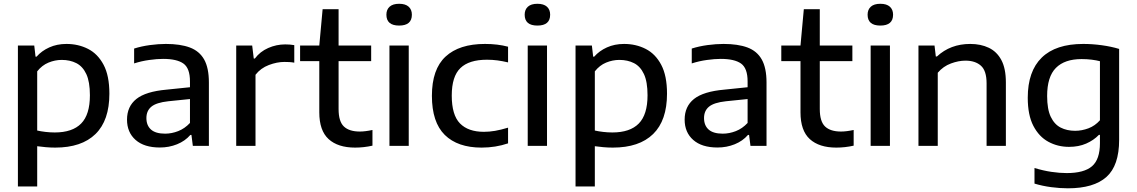

<svg xmlns="http://www.w3.org/2000/svg" viewBox="-20 -790 6160 1040"><path d="M77 220V-543.5H165.5L172.5 -483H178Q205.5 -514.5 247 -533.2Q288.5 -552 340 -552Q404 -552 456.8 -525.2Q509.5 -498.5 541 -439.2Q572.5 -380 572.5 -282.5Q572.5 -137.5 497.2 -64Q422 9.5 279 9.5Q253 9.5 227.8 7.2Q202.5 5 181.5 2V220ZM276.5 -72.5Q372 -72.5 419.5 -120.8Q467 -169 467 -274Q467 -347 447.5 -388.8Q428 -430.5 393.5 -448Q359 -465.5 314.5 -465.5Q278 -465.5 242.8 -451Q207.5 -436.5 181.5 -403.5V-83Q201 -78.5 226.2 -75.5Q251.5 -72.5 276.5 -72.5Z M846 9Q761 9 714.5 -32Q668 -73 668 -142Q668 -213.5 718.8 -254Q769.5 -294.5 883 -304.5L1009 -317.5V-349Q1009 -420.5 973.5 -445.8Q938 -471 863.5 -471Q830.5 -471 788.8 -465.2Q747 -459.5 706.5 -446.5V-527Q745.5 -539.5 791.8 -545.8Q838 -552 878.5 -552Q956.5 -552 1008.2 -532.8Q1060 -513.5 1085.8 -467.8Q1111.5 -422 1111.5 -343V0H1024.5L1017 -59H1011Q982.5 -26 939 -8.5Q895.5 9 846 9ZM773 -150.5Q773 -110.5 798 -88.2Q823 -66 874.5 -66Q910 -66 945.2 -79.8Q980.5 -93.5 1009 -124V-253.5L891.5 -241.5Q827 -234.5 800 -212.2Q773 -190 773 -150.5Z M1259.5 0V-543.5H1346L1354.5 -473H1360.5Q1388.5 -510.5 1432.8 -530Q1477 -549.5 1525 -549.5Q1551 -549.5 1574 -545.5V-450.5Q1561 -453 1547.2 -453.8Q1533.5 -454.5 1520 -454.5Q1480.5 -454.5 1436.2 -437.8Q1392 -421 1364 -385V0Z M1903.5 9.5Q1810.5 9.5 1760 -36.5Q1709.5 -82.5 1709.5 -181.5V-459H1605.5V-543.5H1709.5L1727.5 -740H1814V-543.5H1990.5V-459H1814V-199.5Q1814 -132 1842.8 -104.8Q1871.5 -77.5 1929 -77.5Q1958 -77.5 1997.5 -86V-1Q1950.5 9.5 1903.5 9.5Z M2089.5 0V-543.5H2194V0ZM2142 -651.5Q2073 -651.5 2073 -710.5Q2073 -738 2090.5 -753.8Q2108 -769.5 2142 -769.5Q2176 -769.5 2193.5 -753.8Q2211 -738 2211 -710.5Q2211 -651.5 2142 -651.5Z M2588.5 9.5Q2459 9.5 2389.2 -59.2Q2319.5 -128 2319.5 -271Q2319.5 -415 2393.5 -483.5Q2467.5 -552 2607 -552Q2676 -552 2732 -537V-452Q2702.5 -459 2674.8 -462.8Q2647 -466.5 2617.5 -466.5Q2520.5 -466.5 2473.8 -421.2Q2427 -376 2427 -272.5Q2427 -167 2471.5 -121.5Q2516 -76 2601 -76Q2630 -76 2661.2 -81.2Q2692.5 -86.5 2732 -98.5V-13.5Q2664.5 9.5 2588.5 9.5Z M2838.5 0V-543.5H2943V0ZM2891 -651.5Q2822 -651.5 2822 -710.5Q2822 -738 2839.5 -753.8Q2857 -769.5 2891 -769.5Q2925 -769.5 2942.5 -753.8Q2960 -738 2960 -710.5Q2960 -651.5 2891 -651.5Z M3097.5 220V-543.5H3186L3193 -483H3198.5Q3226 -514.5 3267.5 -533.2Q3309 -552 3360.5 -552Q3424.5 -552 3477.2 -525.2Q3530 -498.5 3561.5 -439.2Q3593 -380 3593 -282.5Q3593 -137.5 3517.8 -64Q3442.5 9.5 3299.5 9.5Q3273.5 9.5 3248.2 7.2Q3223 5 3202 2V220ZM3297 -72.5Q3392.5 -72.5 3440 -120.8Q3487.5 -169 3487.5 -274Q3487.5 -347 3468 -388.8Q3448.5 -430.5 3414 -448Q3379.5 -465.5 3335 -465.5Q3298.5 -465.5 3263.2 -451Q3228 -436.5 3202 -403.5V-83Q3221.5 -78.5 3246.8 -75.5Q3272 -72.5 3297 -72.5Z M3866.5 9Q3781.5 9 3735 -32Q3688.5 -73 3688.5 -142Q3688.5 -213.5 3739.2 -254Q3790 -294.5 3903.5 -304.5L4029.5 -317.5V-349Q4029.5 -420.5 3994 -445.8Q3958.5 -471 3884 -471Q3851 -471 3809.2 -465.2Q3767.5 -459.5 3727 -446.5V-527Q3766 -539.5 3812.2 -545.8Q3858.5 -552 3899 -552Q3977 -552 4028.8 -532.8Q4080.5 -513.5 4106.2 -467.8Q4132 -422 4132 -343V0H4045L4037.5 -59H4031.5Q4003 -26 3959.5 -8.5Q3916 9 3866.5 9ZM3793.5 -150.5Q3793.5 -110.5 3818.5 -88.2Q3843.5 -66 3895 -66Q3930.5 -66 3965.8 -79.8Q4001 -93.5 4029.5 -124V-253.5L3912 -241.5Q3847.5 -234.5 3820.5 -212.2Q3793.5 -190 3793.5 -150.5Z M4510 9.5Q4417 9.5 4366.5 -36.5Q4316 -82.5 4316 -181.5V-459H4212V-543.5H4316L4334 -740H4420.5V-543.5H4597V-459H4420.5V-199.5Q4420.5 -132 4449.2 -104.8Q4478 -77.5 4535.5 -77.5Q4564.5 -77.5 4604 -86V-1Q4557 9.5 4510 9.5Z M4696 0V-543.5H4800.5V0ZM4748.5 -651.5Q4679.5 -651.5 4679.5 -710.5Q4679.5 -738 4697 -753.8Q4714.5 -769.5 4748.5 -769.5Q4782.5 -769.5 4800 -753.8Q4817.5 -738 4817.5 -710.5Q4817.5 -651.5 4748.5 -651.5Z M4955 0V-543.5H5042L5049 -484H5055Q5128 -552 5235.5 -552Q5292.5 -552 5336 -531.2Q5379.5 -510.5 5404 -464.8Q5428.5 -419 5428.5 -343.5V0H5324V-338.5Q5324 -407 5293.2 -434.2Q5262.5 -461.5 5209.5 -461.5Q5172 -461.5 5130.8 -446.2Q5089.5 -431 5059.5 -396V0Z M5764.5 230Q5722 230 5674.2 223.8Q5626.5 217.5 5583.5 204.5V120Q5631.5 134.5 5675.5 141Q5719.5 147.5 5758 147.5Q5852 147.5 5895 110.5Q5938 73.5 5938 -14.5V-59.5H5932.5Q5904 -30 5863.2 -12.2Q5822.5 5.5 5770.5 5.5Q5709.5 5.5 5658.8 -22Q5608 -49.5 5577.5 -108Q5547 -166.5 5547 -260.5Q5547 -404 5622.8 -478Q5698.5 -552 5847.5 -552Q5897 -552 5948 -545Q5999 -538 6042 -525V-32.5Q6042 107 5973.2 168.5Q5904.5 230 5764.5 230ZM5803.5 -81.5Q5840 -81.5 5875.8 -95Q5911.5 -108.5 5938 -138.5V-458.5Q5918.5 -463.5 5893 -466.8Q5867.5 -470 5838.5 -470Q5747 -470 5699.5 -422.2Q5652 -374.5 5652 -270Q5652 -198 5671.8 -157Q5691.5 -116 5725.5 -98.8Q5759.5 -81.5 5803.5 -81.5Z"/></svg>

Font: Encode Sans Semi Expanded Medium
Style: Regular
Weight: 500
Width: 6
Designer: Multiple Designers
Foundry: Impallari Type
Version: Version 3.000; ttfautohint (v1.8.3) -l 8 -r 50 -G 200 -x 14 